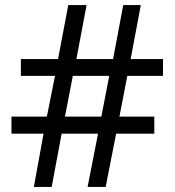

<svg xmlns="http://www.w3.org/2000/svg" viewBox="-20 -734 686 754"><path d="M480 -436 449 -276H586V-209H436L395 0H324L365 -209H222L183 0H113L151 -209H25V-276H164L196 -436H62V-502H208L248 -714H320L280 -502H424L464 -714H533L493 -502H620V-436ZM235 -276H378L409 -436H266Z"/></svg>

Font: Noto Sans Wancho
Style: Regular
Weight: 400
Designer: Monotype Design Team
Foundry: Monotype Imaging Inc.
Version: Version 2.001; ttfautohint (v1.8.4.7-5d5b)